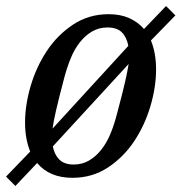

<svg xmlns="http://www.w3.org/2000/svg" viewBox="-45 -577 601 636"><path d="M-25 8 55 -75Q38 -117 38 -171Q38 -229 56.5 -292Q75 -355 110 -408Q145 -461 197 -495.5Q249 -530 315 -530Q354 -530 383 -517Q412 -504 432 -481L505 -557L536 -526L455 -443Q472 -401 472 -347Q472 -289 453.5 -226Q435 -163 400 -110Q365 -57 313 -22.5Q261 12 195 12Q119 12 78 -37L6 39ZM199 -32Q227 -32 249.5 -45Q272 -58 290 -80.5Q308 -103 320.5 -133Q333 -163 342 -198Q361 -269 369.5 -306.5Q378 -344 381 -365L130 -92Q135 -65 151.5 -48.5Q168 -32 199 -32ZM311 -486Q283 -486 260.5 -473Q238 -460 220 -437.5Q202 -415 189.5 -384.5Q177 -354 168 -320Q149 -248 140.5 -210.5Q132 -173 129 -151L380 -425Q375 -453 359 -469.5Q343 -486 311 -486Z"/></svg>

Font: IBM Plex Serif Text
Style: Italic
Weight: 450
Italic angle: -14°
Designer: Mike Abbink, Paul van der Laan, Pieter van Rosmalen
Foundry: Bold Monday
Version: Version 3.001